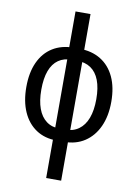

<svg xmlns="http://www.w3.org/2000/svg" viewBox="-105 -828 811 1135"><g transform="rotate(10 300.0 -260.0)"><path d="M277 11Q205 11 153 -23.5Q101 -58 73 -121Q45 -184 45 -270Q45 -357 73.5 -419Q102 -481 155 -514Q208 -547 282 -547H315Q389 -547 443 -514Q497 -481 526 -419Q555 -357 555 -270Q555 -184 526 -121Q497 -58 444.5 -23.5Q392 11 320 11ZM254 240V-15L255 -28V-504L254 -523V-760H344V-523L345 -504V-28L344 -15V240ZM283 -61H313Q362 -61 396 -85.5Q430 -110 447.5 -156.5Q465 -203 465 -270Q465 -338 447.5 -383.5Q430 -429 396 -452Q362 -475 312 -475H284Q235 -475 202 -452Q169 -429 152 -383.5Q135 -338 135 -270Q135 -203 152 -156.5Q169 -110 202 -85.5Q235 -61 283 -61Z"/></g></svg>

Font: Noto Sans Mono
Style: Regular
Weight: 400
Designer: Monotype Design Team
Foundry: Monotype Imaging Inc.
Version: Version 2.014